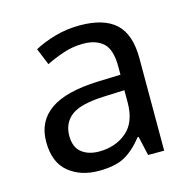

<svg xmlns="http://www.w3.org/2000/svg" viewBox="-85 -619 722 715"><g transform="rotate(-15 276.0 -261.0)"><path d="M281.7 -532.2Q375 -532.2 420.2 -490.2Q465.3 -448.2 465.3 -356.4V0H403.3L386.7 -74.2H382.8Q349.1 -31.2 312.3 -10.7Q275.4 9.8 210.9 9.8Q141.6 9.8 95.5 -28.1Q49.3 -65.9 49.3 -145.5Q49.3 -224.1 109.4 -266.1Q169.4 -308.1 294.4 -312.5L381.3 -315.4V-346.7Q381.3 -412.1 353.8 -437.5Q326.2 -462.9 276.4 -462.9Q236.3 -462.9 200.2 -450.7Q164.1 -438.5 132.3 -422.9L106 -487.3Q139.6 -505.9 185.5 -519Q231.4 -532.2 281.7 -532.2ZM380.4 -255.9 305.7 -252.9Q210.9 -249.5 174.6 -221.9Q138.2 -194.3 138.2 -144.5Q138.2 -100.6 164.1 -80.1Q189.9 -59.6 231 -59.6Q294.9 -59.6 337.6 -96.2Q380.4 -132.8 380.4 -209Z"/></g></svg>

Font: Lunasima
Style: Regular
Weight: 400
Designer: The DocRepair Project, Monotype Design Team
Foundry: Google
Version: Version 2.009